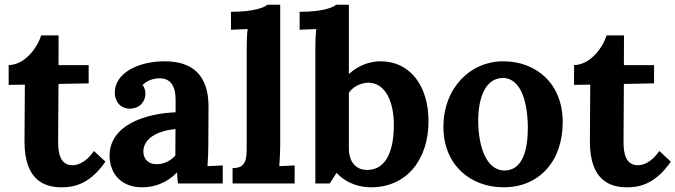

<svg xmlns="http://www.w3.org/2000/svg" viewBox="-20 -775 2853 811"><path d="M16.6 -416.5 85 -417.5 83.5 -176.3C83.5 -9.3 172.9 16.1 238.8 16.1C274.9 16.1 352.5 14.6 425.3 -92.3L377 -137.2C339.4 -83.5 302.7 -77.1 286.1 -77.1C234.9 -77.1 225.6 -127.4 225.6 -174.3V-188.5C225.6 -213.4 226.1 -278.8 227.1 -420.4L354.5 -422.9V-500H227.1L227.5 -625.5H153.8C138.2 -574.2 85.9 -501.5 16.6 -500Z M720.7 -118.2C699.7 -95.2 672.9 -81.5 641.6 -81.5C612.8 -81.5 586.9 -96.7 585.4 -133.8C585.4 -190.9 645 -222.2 721.2 -230ZM464.8 -384.3C464.8 -347.2 487.3 -317.4 526.9 -315.9C573.7 -315.9 594.2 -350.1 594.2 -378.4C594.2 -388.2 592.3 -404.3 582 -415.5C599.1 -433.1 623 -442.9 650.4 -444.3C705.1 -445.8 721.7 -405.8 721.7 -353V-300.8C586.9 -294.9 442.9 -243.7 442.9 -117.2C442.9 -41 493.2 16.1 579.1 16.1C631.8 16.1 681.6 -0.5 727.1 -45.9H728C728.5 -28.8 729.5 -19 731.9 0H920.9V-76.2L856.4 -73.2C858.9 -103.5 859.9 -141.1 859.9 -160.6C859.9 -229 860.8 -256.8 860.8 -324.7C860.8 -457.5 793 -516.1 675.8 -516.1C558.1 -516.1 464.8 -462.9 464.8 -384.3Z M1163.6 -754.9H1109.4C1095.7 -742.2 1048.3 -725.1 955.6 -725.1V-649.4L1025.9 -652.3C1022.5 -622.6 1022 -588.9 1022 -564.9V-153.8C1022 -100.6 1018.6 -64.9 962.4 -64.9V0H1224.6V-76.2L1159.7 -73.2C1162.1 -103.5 1163.6 -141.1 1163.6 -160.6Z M1312 0H1372.6L1401.4 -44.4H1402.3C1449.7 6.8 1511.2 16.1 1547.4 16.1C1698.2 16.1 1790 -101.6 1790 -262.7C1790 -417.5 1708 -516.1 1588.4 -516.1C1546.9 -516.1 1498.5 -502.9 1453.6 -462.4V-754.9H1399.4C1385.7 -742.2 1338.4 -725.1 1245.6 -725.1V-649.4L1315.9 -652.3C1312.5 -622.6 1312 -588.9 1312 -564.9ZM1534.2 -425.8C1610.8 -425.8 1643.6 -341.3 1643.6 -247.6C1643.6 -150.4 1617.7 -57.1 1530.3 -57.1C1493.7 -57.1 1453.6 -79.6 1453.6 -149.9V-383.3C1471.2 -408.2 1501 -424.3 1534.2 -425.8Z M2103 -445.8C2184.6 -445.8 2209.5 -334 2209.5 -234.4C2209.5 -148.9 2190.9 -56.2 2111.8 -54.7C2031.2 -54.7 2000 -162.6 2000 -265.6C2000 -353.5 2025.4 -443.4 2103 -445.8ZM2105 -516.1C1967.8 -516.1 1853 -404.8 1853 -238.8C1853 -81.5 1963.4 16.1 2107.9 16.1C2254.4 16.1 2356.9 -90.8 2356.9 -259.3C2356.9 -419.4 2248 -516.1 2105 -516.1Z M2404.8 -416.5 2473.1 -417.5 2471.7 -176.3C2471.7 -9.3 2561 16.1 2627 16.1C2663.1 16.1 2740.7 14.6 2813.5 -92.3L2765.1 -137.2C2727.5 -83.5 2690.9 -77.1 2674.3 -77.1C2623 -77.1 2613.8 -127.4 2613.8 -174.3V-188.5C2613.8 -213.4 2614.3 -278.8 2615.2 -420.4L2742.7 -422.9V-500H2615.2L2615.7 -625.5H2542C2526.4 -574.2 2474.1 -501.5 2404.8 -500Z"/></svg>

Font: Parastoo
Style: Bold
Weight: 700
Foundry: Saber Rastikerdar (saber.rastikerdar@gmail.com)
Version: Version 2.0.1